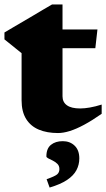

<svg xmlns="http://www.w3.org/2000/svg" viewBox="-21 -583 477 863"><path d="M260 -150Q260 -124 279.8 -109.8Q299.5 -95.5 339.5 -95.5Q359 -95.5 383.2 -99.8Q407.5 -104 436 -113V-71.5Q393 -41.5 357.2 -22.2Q321.5 -3 292.5 6Q263.5 15 239.5 15Q190.5 15 153.8 -0.2Q117 -15.5 96.5 -48.2Q76 -81 76 -132.5V-344L-1 -406V-437Q14 -446 34.5 -458Q55 -470 78.8 -484Q102.5 -498 126.8 -512.2Q151 -526.5 173.2 -539.8Q195.5 -553 213 -563H260V-440.5ZM183.5 -366.5 184 -450.5H417L407.5 -366.5ZM188.5 222.5Q225.5 209.5 235.8 200.8Q246 192 246 177Q246 162.5 237.2 153.8Q228.5 145 216.8 139.2Q205 133.5 196.2 129Q187.5 124.5 187.5 120Q187.5 84.5 208 68Q228.5 51.5 261 51.5Q293.5 51.5 314.5 71.8Q335.5 92 335.5 129Q335.5 157.5 322.5 182Q309.5 206.5 280.2 226Q251 245.5 202 260Z"/></svg>

Font: Newsreader 16pt 16pt ExtraBold
Style: Regular
Weight: 800
Version: Version 1.003